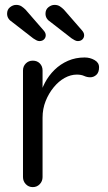

<svg xmlns="http://www.w3.org/2000/svg" viewBox="-20 -765 441 785"><path d="M114 0Q97 0 85.5 -12Q74 -24 74 -41V-477Q74 -494 85.5 -505.5Q97 -517 114 -517Q132 -517 143 -505.5Q154 -494 154 -477V-345L142 -366Q148 -397 163.5 -426.5Q179 -456 203 -479.5Q227 -503 258 -516.5Q289 -530 326 -530Q348 -530 366.5 -519.5Q385 -509 385 -490Q385 -469 374 -459Q363 -449 349 -449Q336 -449 324 -454.5Q312 -460 294 -460Q269 -460 244.5 -446.5Q220 -433 199.5 -408Q179 -383 166.5 -351.5Q154 -320 154 -284V-41Q154 -24 142.5 -12Q131 0 114 0ZM298 -597Q292 -597 285.5 -600.5Q279 -604 273 -608L188 -674Q177 -681 171.5 -689.5Q166 -698 166 -709Q166 -726 178 -735.5Q190 -745 203 -745Q216 -745 225 -739Q234 -733 241 -726L315 -641Q324 -631 324 -621Q324 -611 317 -604Q310 -597 298 -597ZM141 -597Q135 -597 128.5 -600.5Q122 -604 116 -608L31 -674Q20 -681 14.5 -689.5Q9 -698 9 -709Q9 -726 21 -735.5Q33 -745 46 -745Q59 -745 68 -739Q77 -733 84 -726L158 -641Q167 -631 167 -621Q167 -611 160 -604Q153 -597 141 -597Z"/></svg>

Font: Quicksand Light Medium
Style: Regular
Weight: 500
Version: Version 3.006